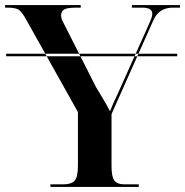

<svg xmlns="http://www.w3.org/2000/svg" viewBox="-23 -734 727 754"><path d="M1 -513V-523H673V-513ZM175 0H522V-10H467Q437 -10 426 -25Q415 -40 415 -82V-286L580 -656Q602 -704 656 -704H684V-714H495V-704H536Q575 -704 575 -680Q575 -669 567.5 -652.5Q560 -636 552 -617L439 -365Q421 -328 409 -297Q398 -319 382 -345.5Q366 -372 354 -392L233 -631Q226 -644 221.5 -653.5Q217 -663 217 -673Q217 -690 229.5 -697Q242 -704 276 -704H294V-714H-3V-704H7Q41 -704 53.5 -693.5Q66 -683 82 -653L283 -294V-83Q283 -40 270.5 -25Q258 -10 224 -10H175Z"/></svg>

Font: Noto Serif Display Semi
Style: Regular
Weight: 600
Designer: Monotype Design Team
Foundry: Monotype Imaging Inc.
Version: Version 1.900